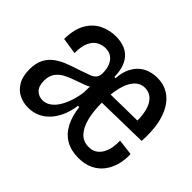

<svg xmlns="http://www.w3.org/2000/svg" viewBox="-120 -727 932 932"><g transform="rotate(45 345.5 -261.5)"><path d="M153 12Q120 12 91 -2Q62 -16 44 -46.5Q26 -77 26 -124Q26 -167 40.5 -195Q55 -223 79.5 -241Q104 -259 135 -271Q166 -283 198 -293Q233 -305 253 -312.5Q273 -320 282 -331.5Q291 -343 291 -365Q291 -390 283 -411.5Q275 -433 258 -446Q241 -459 215 -459Q194 -459 173 -448.5Q152 -438 138.5 -411Q125 -384 125 -335L41 -348Q42 -416 66 -457Q90 -498 128.5 -516.5Q167 -535 210 -535Q237 -535 260.5 -528Q284 -521 302.5 -504.5Q321 -488 332 -460Q343 -432 344 -390H352Q355 -432 369 -460Q383 -488 403 -504.5Q423 -521 447 -528Q471 -535 495 -535Q538 -535 570 -515.5Q602 -496 623 -460Q644 -424 652.5 -374.5Q661 -325 657 -264L355 -258V-316L612 -320L572 -291Q575 -342 566.5 -379.5Q558 -417 537.5 -437.5Q517 -458 487 -458Q455 -458 433 -434Q411 -410 400 -366Q389 -322 389 -262Q389 -198 401 -153Q413 -108 436.5 -84.5Q460 -61 496 -61Q521 -61 538 -72.5Q555 -84 565 -102.5Q575 -121 579 -144Q583 -167 582 -191L664 -181Q666 -143 656.5 -108Q647 -73 626.5 -46Q606 -19 574 -3.5Q542 12 498 12Q448 12 412 -8.5Q376 -29 354.5 -69.5Q333 -110 327 -166H318Q312 -122 296.5 -88.5Q281 -55 259 -32.5Q237 -10 210 1Q183 12 153 12ZM178 -63Q199 -63 218 -76Q237 -89 251.5 -111.5Q266 -134 276.5 -164.5Q287 -195 292 -230L294 -311L314 -287Q296 -272 270.5 -262Q245 -252 218 -243Q191 -234 167.5 -221.5Q144 -209 129.5 -188.5Q115 -168 115 -135Q115 -99 132.5 -81Q150 -63 178 -63Z"/></g></svg>

Font: Bricolage Grotesque 72pt SemiCondensed
Style: Regular
Weight: 400
Width: 4
Designer: Mathieu Triay
Foundry: Atelier Triay
Version: Version 1.001;gftools[0.9.33.dev8+g029e19f]